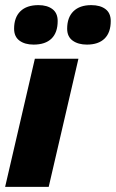

<svg xmlns="http://www.w3.org/2000/svg" viewBox="-21 -729 452 749"><path d="M318 -555Q284 -555 262.5 -570.5Q241 -586 241 -617Q241 -661 265.5 -685Q290 -709 335 -709Q370 -709 390.5 -693.5Q411 -678 411 -647Q411 -602 387 -578.5Q363 -555 318 -555ZM110 -555Q76 -555 55 -570.5Q34 -586 34 -617Q34 -661 58.5 -685Q83 -709 129 -709Q163 -709 183.5 -693.5Q204 -678 204 -647Q204 -602 180 -578.5Q156 -555 110 -555ZM285 -500 169 0H-1L115 -500Z"/></svg>

Font: Kantumruy Pro
Style: Bold Italic
Weight: 700
Italic angle: -13°
Version: Version 1.002